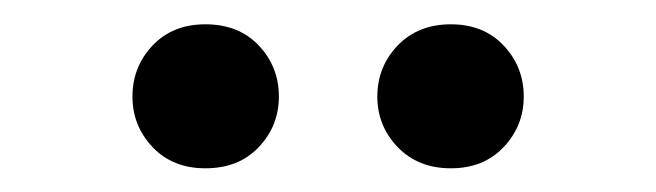

<svg xmlns="http://www.w3.org/2000/svg" viewBox="-20 -730 540 158"><path d="M149 -591.5Q122 -591.5 105.5 -609Q89 -626.5 89 -650.5Q89 -675 105.5 -692.5Q122 -710 149 -710Q176.5 -710 193 -692.5Q209.5 -675 209.5 -650.5Q209.5 -626.5 193 -609Q176.5 -591.5 149 -591.5ZM351 -591.5Q324 -591.5 307.2 -609Q290.5 -626.5 290.5 -650.5Q290.5 -675 307.2 -692.5Q324 -710 351 -710Q378 -710 394.5 -692.5Q411 -675 411 -650.5Q411 -626.5 394.5 -609Q378 -591.5 351 -591.5Z"/></svg>

Font: Newsreader Display SemiBold
Style: Regular
Weight: 600
Designer: Hugues Gentile
Foundry: Production Type
Version: Version 1.001